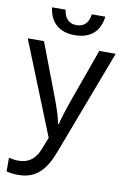

<svg xmlns="http://www.w3.org/2000/svg" viewBox="-104 -794 717 1094"><g transform="rotate(10 254.5 -247.0)"><path d="M260 -600C351 -600 404 -648 414 -734H336C329 -684 304 -658 260 -658C217 -658 191 -684 184 -734H106C116 -648 170 -600 260 -600ZM83 240C187 240 240 175 278 74L509 -536H414L305 -232C285 -177 267 -118 259 -85H255C247 -129 230 -177 210 -231L94 -536H0L216 2L188 73C167 127 130 160 69 160C47 160 30 157 13 153V232C29 236 52 240 83 240Z"/></g></svg>

Font: Noto Sans Math
Style: Regular
Weight: 400
Designer: Monotype Design Team, Delve Withrington, Jeff Kellem
Foundry: Monotype Imaging Inc., Delve Fonts LLC
Version: Version 3.000